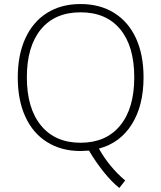

<svg xmlns="http://www.w3.org/2000/svg" viewBox="-20 -740 799 951"><path d="M600 154 571 191Q534 162 493.5 111.5Q453 61 421 6Q393 8 379 8Q284 8 213.5 -36Q143 -80 105.5 -162Q68 -244 68 -356Q68 -468 105.5 -550Q143 -632 213 -676Q283 -720 379 -720Q475 -720 545.5 -676Q616 -632 653.5 -550.5Q691 -469 691 -357Q691 -217 633 -124.5Q575 -32 470 -4Q520 86 600 154ZM379 -33Q505 -33 575 -118Q645 -203 645 -357Q645 -511 575.5 -595Q506 -679 379 -679Q252 -679 182.5 -594.5Q113 -510 113 -357Q113 -204 183 -118.5Q253 -33 379 -33Z"/></svg>

Font: MuliDisplayVN ExtraLight
Style: Regular
Weight: 200
Designer: Vernon Adams
Foundry: Vernon Adams
Version: Version 2.100